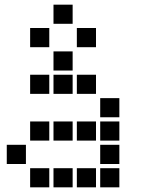

<svg xmlns="http://www.w3.org/2000/svg" viewBox="-20 -811 640 822"><path d="M210 -791Q209 -791 209 -791Q209 -791 209 -790V-710Q209 -709 209 -709Q209 -709 210 -709H290Q291 -709 291 -709Q291 -709 291 -710V-790Q291 -791 291 -791Q291 -791 290 -791ZM110 -691Q109 -691 109 -691Q109 -691 109 -690V-610Q109 -609 109 -609Q109 -609 110 -609H190Q191 -609 191 -609Q191 -609 191 -610V-690Q191 -691 191 -691Q191 -691 190 -691ZM310 -691Q309 -691 309 -691Q309 -691 309 -690V-610Q309 -609 309 -609Q309 -609 310 -609H390Q391 -609 391 -609Q391 -609 391 -610V-690Q391 -691 391 -691Q391 -691 390 -691ZM210 -591Q209 -591 209 -591Q209 -591 209 -590V-510Q209 -509 209 -509Q209 -509 210 -509H290Q291 -509 291 -509Q291 -509 291 -510V-590Q291 -591 291 -591Q291 -591 290 -591ZM110 -491Q109 -491 109 -491Q109 -491 109 -490V-410Q109 -409 109 -409Q109 -409 110 -409H190Q191 -409 191 -409Q191 -409 191 -410V-490Q191 -491 191 -491Q191 -491 190 -491ZM210 -491Q209 -491 209 -491Q209 -491 209 -490V-410Q209 -409 209 -409Q209 -409 210 -409H290Q291 -409 291 -409Q291 -409 291 -410V-490Q291 -491 291 -491Q291 -491 290 -491ZM310 -491Q309 -491 309 -491Q309 -491 309 -490V-410Q309 -409 309 -409Q309 -409 310 -409H390Q391 -409 391 -409Q391 -409 391 -410V-490Q391 -491 391 -491Q391 -491 390 -491ZM410 -391Q409 -391 409 -391Q409 -391 409 -390V-310Q409 -309 409 -309Q409 -309 410 -309H490Q491 -309 491 -309Q491 -309 491 -310V-390Q491 -391 491 -391Q491 -391 490 -391ZM110 -291Q109 -291 109 -291Q109 -291 109 -290V-210Q109 -209 109 -209Q109 -209 110 -209H190Q191 -209 191 -209Q191 -209 191 -210V-290Q191 -291 191 -291Q191 -291 190 -291ZM210 -291Q209 -291 209 -291Q209 -291 209 -290V-210Q209 -209 209 -209Q209 -209 210 -209H290Q291 -209 291 -209Q291 -209 291 -210V-290Q291 -291 291 -291Q291 -291 290 -291ZM310 -291Q309 -291 309 -291Q309 -291 309 -290V-210Q309 -209 309 -209Q309 -209 310 -209H390Q391 -209 391 -209Q391 -209 391 -210V-290Q391 -291 391 -291Q391 -291 390 -291ZM410 -291Q409 -291 409 -291Q409 -291 409 -290V-210Q409 -209 409 -209Q409 -209 410 -209H490Q491 -209 491 -209Q491 -209 491 -210V-290Q491 -291 491 -291Q491 -291 490 -291ZM10 -191Q9 -191 9 -191Q9 -191 9 -190V-110Q9 -109 9 -109Q9 -109 10 -109H90Q91 -109 91 -109Q91 -109 91 -110V-190Q91 -191 91 -191Q91 -191 90 -191ZM410 -191Q409 -191 409 -191Q409 -191 409 -190V-110Q409 -109 409 -109Q409 -109 410 -109H490Q491 -109 491 -109Q491 -109 491 -110V-190Q491 -191 491 -191Q491 -191 490 -191ZM110 -91Q109 -91 109 -91Q109 -91 109 -90V-10Q109 -9 109 -9Q109 -9 110 -9H190Q191 -9 191 -9Q191 -9 191 -10V-90Q191 -91 191 -91Q191 -91 190 -91ZM210 -91Q209 -91 209 -91Q209 -91 209 -90V-10Q209 -9 209 -9Q209 -9 210 -9H290Q291 -9 291 -9Q291 -9 291 -10V-90Q291 -91 291 -91Q291 -91 290 -91ZM310 -91Q309 -91 309 -91Q309 -91 309 -90V-10Q309 -9 309 -9Q309 -9 310 -9H390Q391 -9 391 -9Q391 -9 391 -10V-90Q391 -91 391 -91Q391 -91 390 -91ZM410 -91Q409 -91 409 -91Q409 -91 409 -90V-10Q409 -9 409 -9Q409 -9 410 -9H490Q491 -9 491 -9Q491 -9 491 -10V-90Q491 -91 491 -91Q491 -91 490 -91Z"/></svg>

Font: Doto ExtraBold
Style: Regular
Weight: 800
Monospace: yes
Version: Version 1.000